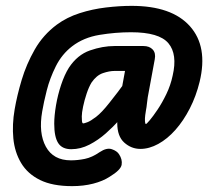

<svg xmlns="http://www.w3.org/2000/svg" viewBox="-20 -507 738 655"><path d="M223 2Q192 2 178.5 -19Q165 -40 165 -85Q165 -112 171 -147.5Q177 -183 188.5 -217.5Q200 -252 215 -276Q244 -320 287 -335Q330 -350 371 -350H453V-265H371Q353 -265 331 -257.5Q309 -250 292 -225Q283 -210 275.5 -187.5Q268 -165 263.5 -143.5Q259 -122 259 -110Q259 -106 259.5 -96Q260 -86 264 -86Q267 -86 278 -90Q289 -94 308 -108.5Q327 -123 353 -156Q382 -192 411 -232.5Q440 -273 460 -307H507Q487 -244 452.5 -191.5Q418 -139 386 -97Q367 -75 341 -52Q315 -29 285 -13.5Q255 2 223 2ZM226 128Q159 128 116.5 107Q74 86 52 49Q30 12 25.5 -35Q21 -82 30 -134Q38 -181 54 -234.5Q70 -288 98.5 -338Q127 -388 174 -423Q208 -448 251.5 -462Q295 -476 341.5 -481.5Q388 -487 429 -487Q566 -487 628 -417.5Q690 -348 661 -228Q649 -179 627.5 -137Q606 -95 578.5 -64Q551 -33 520 -16Q489 1 459 1Q428 1 404 -20.5Q380 -42 380 -87Q380 -101 381.5 -119Q383 -137 386 -153L422 -350H469Q490 -350 501 -338Q512 -326 508 -305L484 -175Q483 -171 481.5 -155.5Q480 -140 478 -131Q477 -126 475.5 -114.5Q474 -103 474.5 -93.5Q475 -84 478 -84Q480 -84 491 -97Q502 -110 517.5 -133Q533 -156 547.5 -186Q562 -216 569 -249Q586 -322 554.5 -359.5Q523 -397 427 -397Q374 -397 319.5 -388Q265 -379 226 -349Q191 -322 170.5 -281Q150 -240 139.5 -198.5Q129 -157 124 -127Q111 -53 136.5 -6.5Q162 40 222 40Q245 40 269.5 35Q294 30 320 12Q344 -4 361.5 2Q379 8 386 19Q398 37 395 55Q392 73 354 96Q331 111 298 119.5Q265 128 226 128Z"/></svg>

Font: Edu QLD Beginners
Style: Regular
Weight: 400
Designer: Tina and Corey Anderson
Foundry: Google for Education
Version: Version 1.001